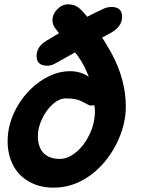

<svg xmlns="http://www.w3.org/2000/svg" viewBox="-20 -852 665 882"><path d="M226 10Q288 10 343 -16Q398 -42 442 -87.5Q486 -133 515 -191Q558 -278 558 -362Q558 -486 492 -608Q436 -708 378 -778Q355 -807 337.5 -819.5Q320 -832 293 -832Q265 -832 243 -809.5Q221 -787 221 -758Q221 -740 233 -723Q245 -706 273 -675Q313 -629 340 -591.5Q367 -554 388 -499Q351 -525 301 -525Q254 -525 208 -503.5Q162 -482 122.5 -444Q83 -406 56 -357Q15 -282 15 -203Q15 -142 40 -93.5Q65 -45 113 -18Q161 10 226 10ZM255 -122Q207 -122 180.5 -148.5Q154 -175 154 -228Q154 -265 173 -305.5Q192 -346 222 -373Q252 -400 283 -400Q327 -400 352 -388L387 -370Q393 -367 399 -367Q402 -367 406 -368Q409 -368 414 -368Q416 -350 416 -342Q416 -287 392 -236Q368 -185 331 -154Q293 -122 255 -122ZM198 -550Q217 -550 242 -565L376 -640L489 -701Q541 -730 541 -775Q541 -820 492 -820Q476 -820 458 -813Q421 -796 385.5 -777.5Q350 -759 304.5 -732Q259 -705 192 -664Q148 -637 148 -595Q148 -550 198 -550Z"/></svg>

Font: Balsamiq Sans
Style: Bold Italic
Weight: 700
Italic angle: -12°
Designer: Michael Angeles
Foundry: Balsamiq SRL
Version: Version 1.020; ttfautohint (v1.8.4.7-5d5b);gftools[0.9.26]